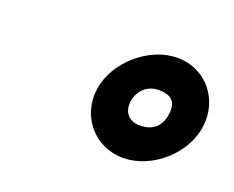

<svg xmlns="http://www.w3.org/2000/svg" viewBox="-56 -795 517 424"><g transform="rotate(20 202.5 -583.5)"><path d="M156 -583C146 -517 194 -459 261 -459C328 -459 394 -516 404 -583C414 -650 367 -708 300 -708C234 -708 166 -650 156 -583ZM235 -583C239 -609 259 -627 285 -627C315 -627 329 -614 324 -583C319 -553 301 -539 271 -539C245 -539 231 -558 235 -583Z"/></g></svg>

Font: Asimov Print
Style: Regular
Weight: 500
Designer: Google
Version: Version 2.000980: 2014